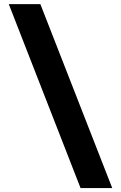

<svg xmlns="http://www.w3.org/2000/svg" viewBox="-20 -821 591 938"><path d="M22.9 -800.8 373.5 97.7H528.3L177.2 -800.8Z"/></svg>

Font: Giphurs ExtraBold
Style: Regular
Weight: 800
Version: Version 1.000